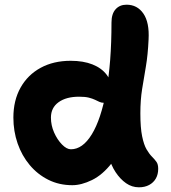

<svg xmlns="http://www.w3.org/2000/svg" viewBox="-20 -780 730 818"><path d="M288 9Q232 9 186 -14Q140 -37 106.5 -77Q73 -117 55 -169Q37 -221 37 -279Q37 -352 67.5 -406.5Q98 -461 153 -491Q208 -521 281 -521Q335 -521 374 -505.5Q413 -490 434.5 -461.5Q456 -433 456 -390Q456 -369 446.5 -355.5Q437 -342 423 -342Q412 -342 403.5 -346Q395 -350 384.5 -355Q374 -360 358.5 -364Q343 -368 317 -368Q262 -368 229.5 -344.5Q197 -321 197 -279Q197 -246 210.5 -215.5Q224 -185 244 -164.5Q264 -144 282 -144Q332 -144 371 -207.5Q410 -271 432.5 -391.5Q455 -512 455 -684Q455 -721 472.5 -740.5Q490 -760 519 -760Q565 -760 591 -722Q617 -684 613 -612Q610 -546 601.5 -496.5Q593 -447 585.5 -400.5Q578 -354 578 -297Q578 -236 585.5 -199.5Q593 -163 604.5 -143.5Q616 -124 627.5 -112.5Q639 -101 646.5 -90.5Q654 -80 654 -61Q654 -37 644 -19.5Q634 -2 615.5 8Q597 18 572 18Q542 18 517 0.5Q492 -17 472.5 -46.5Q453 -76 443 -114.5Q433 -153 434 -194L518 -219Q495 -135 456 -85Q417 -35 372 -13Q327 9 288 9Z"/></svg>

Font: Shantell Sans Light
Style: Bold
Weight: 700
Version: Version 1.011;[c5ecc13dd]